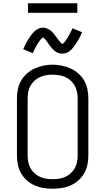

<svg xmlns="http://www.w3.org/2000/svg" viewBox="-20 -1139 640 1167"><path d="M300 8Q272 8 244 3.5Q216 -1 190 -12.5Q164 -24 143 -43Q122 -62 108 -86.5Q94 -111 88.5 -139Q83 -167 83 -195V-540Q83 -568 88.5 -596Q94 -624 108 -648.5Q122 -673 143.5 -692Q165 -711 190.5 -722.5Q216 -734 244 -740Q272 -746 300 -746Q328 -746 356 -740Q384 -734 409.5 -722.5Q435 -711 456.5 -692Q478 -673 492 -648.5Q506 -624 511.5 -596Q517 -568 517 -540V-195Q517 -167 511.5 -139Q506 -111 492 -86.5Q478 -62 457 -43Q436 -24 410 -12.5Q384 -1 356 3.5Q328 8 300 8ZM300 -50Q320 -50 340 -53Q360 -56 378 -64.5Q396 -73 411 -87Q426 -101 435.5 -118.5Q445 -136 448.5 -155.5Q452 -175 452 -195V-540Q452 -560 448 -580Q444 -600 434.5 -617.5Q425 -635 410 -649Q395 -663 376.5 -671Q358 -679 338 -682Q318 -685 298 -685Q278 -685 258.5 -681.5Q239 -678 221 -669.5Q203 -661 188.5 -647.5Q174 -634 164.5 -616.5Q155 -599 151.5 -579.5Q148 -560 148 -540V-195Q148 -175 151.5 -155.5Q155 -136 164.5 -118.5Q174 -101 189 -87Q204 -73 222 -64.5Q240 -56 260 -53Q280 -50 300 -50ZM358 -813Q353 -813 348 -813.5Q343 -814 338.5 -815.5Q334 -817 329.5 -819Q325 -821 320.5 -824Q316 -827 312.5 -829.5Q309 -832 305 -836Q301 -840 297.5 -843.5Q294 -847 291 -851Q288 -855 285 -859Q282 -863 279 -867Q276 -871 273 -875Q270 -879 267 -884Q264 -889 260.5 -893Q257 -897 254.5 -900Q252 -903 248 -906.5Q244 -910 242 -912Q240 -911 236 -908Q232 -905 228 -900.5Q224 -896 222.5 -893.5Q221 -891 219 -888Q217 -885 215 -882Q213 -879 210.5 -875.5Q208 -872 205.5 -867.5Q203 -863 200.5 -858.5Q198 -854 195.5 -849.5Q193 -845 190.5 -839.5Q188 -834 185 -828Q182 -822 179 -816L121 -840Q129 -859 137 -874Q145 -889 153 -901.5Q161 -914 168.5 -924.5Q176 -935 187 -946Q198 -957 212 -964Q226 -971 242 -971Q252 -971 261.5 -967.5Q271 -964 279.5 -959Q288 -954 295 -947Q302 -940 308.5 -932Q315 -924 320.5 -916Q326 -908 333 -899Q340 -890 346 -883Q352 -876 358 -871Q360 -872 364 -875Q368 -878 372 -882.5Q376 -887 377.5 -889.5Q379 -892 381 -895Q383 -898 385 -901Q387 -904 389.5 -908Q392 -912 394.5 -916Q397 -920 399.5 -924.5Q402 -929 404.5 -934Q407 -939 409.5 -944Q412 -949 415 -955Q418 -961 421 -967L479 -943Q471 -924 463 -909Q455 -894 447 -881.5Q439 -869 431.5 -858.5Q424 -848 413 -837Q402 -826 388 -819.5Q374 -813 358 -813ZM150 -1061V-1119H450V-1061Z"/></svg>

Font: Iosevka Curly Light Extended
Style: Regular
Weight: 300
Width: 7
Monospace: yes
Designer: Belleve Invis
Foundry: Belleve Invis
Version: Version 11.1.0; ttfautohint (v1.8.3)